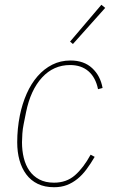

<svg xmlns="http://www.w3.org/2000/svg" viewBox="-20 -771 472 803"><path d="M206 12Q167 12 138 -2Q109 -16 90 -41.5Q71 -67 61.5 -101Q52 -135 52 -176Q52 -233 63 -288Q73 -337 91.5 -379Q110 -421 137 -452Q164 -483 198.5 -500.5Q233 -518 275 -518Q331 -518 365.5 -486Q400 -454 409 -403L390 -398Q380 -447 350 -473Q320 -499 273 -499Q204 -499 156 -447Q108 -395 89 -302L79 -252Q75 -233 73.5 -212Q72 -191 72 -176Q72 -141 79.5 -110.5Q87 -80 103 -57Q119 -34 144.5 -20.5Q170 -7 206 -7Q258 -7 293.5 -38Q329 -69 359 -124L376 -115Q359 -86 341.5 -62.5Q324 -39 303.5 -22.5Q283 -6 259.5 3Q236 12 206 12ZM285 -587 273 -597 404 -751 420 -738Z"/></svg>

Font: IBM Plex Sans Cond Thin
Style: Italic
Weight: 100
Width: 3
Italic angle: -11°
Designer: Mike Abbink, Paul van der Laan, Pieter van Rosmalen
Foundry: Bold Monday
Version: Version 1.3